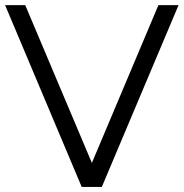

<svg xmlns="http://www.w3.org/2000/svg" viewBox="-20 -734 721 754"><path d="M300.8 0 0 -713.9H79.1L340.8 -94.2L602.1 -713.9H681.2L379.9 0Z"/></svg>

Font: Arcon-Regular
Style: Regular
Weight: 400
Designer: M. Zarth
Foundry: martin zarth - visuelle & digitale kommunikation
Version: Version 1.131;PS 001.131;hotconv 1.0.70;makeotf.lib2.5.58329